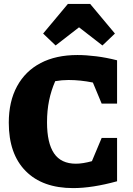

<svg xmlns="http://www.w3.org/2000/svg" viewBox="-20 -952 681 984"><path d="M355 12Q198 12 111.5 -75.5Q25 -163 25 -323Q25 -432 67.5 -510Q110 -588 188.5 -629Q267 -670 377 -670Q421 -670 473 -663.5Q525 -657 580 -643V-421H501L456 -529Q392 -542 331 -542Q297 -542 263 -536Q242 -488 231.5 -436.5Q221 -385 221 -325Q221 -219 257 -166Q293 -113 369 -113Q404 -113 451 -126L501 -245H580V-23Q453 12 355 12ZM442 -932 569 -780 505 -719 385 -812 265 -719 201 -780 328 -932Z"/></svg>

Font: Piazzolla ExtraBold
Style: Regular
Weight: 800
Designer: Juan Pablo del Peral
Foundry: Huerta Tipografica
Version: Version 1.330